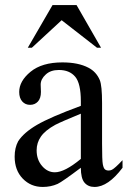

<svg xmlns="http://www.w3.org/2000/svg" viewBox="-20 -731 507 760"><path d="M300 -67Q227 -12 208 -3Q181 9 149 9Q102 9 70 -24Q38 -57 38 -111Q38 -146 52 -172Q74 -206 126 -236.5Q178 -267 300 -312V-330Q300 -401 277.5 -427.5Q255 -454 213 -454Q180 -454 161 -436Q141 -418 141 -396L142 -367Q142 -342 130 -329Q118 -316 99 -316Q80 -316 68 -329.5Q56 -343 56 -367Q56 -410 101 -447Q146 -484 227 -484Q290 -484 330 -463Q361 -447 375 -414Q384 -392 384 -323V-163Q384 -96 387 -80.5Q390 -65 395.5 -60.5Q401 -56 410 -56Q417 -56 423 -59Q435 -65 465 -97V-67Q408 9 354 9Q329 9 314.5 -8Q300 -25 300 -67ZM300 -102V-281Q222 -249 199 -237Q159 -215 142 -190.5Q125 -166 125 -136Q125 -99 146.5 -74Q168 -49 197 -49Q236 -49 300 -102ZM188 -711H283L380 -542H364L224 -651L106 -542H90Z"/></svg>

Font: MM Ethnic
Style: Regular
Weight: 400
Designer: Khon Soe Zaw Thu
Version: Version 1.00 July 18, 2016, initial release